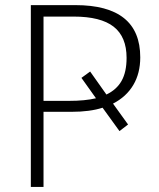

<svg xmlns="http://www.w3.org/2000/svg" viewBox="-20 -734 625 754"><path d="M530.8 -508.8Q530.8 -446.3 503.4 -400.1Q476.1 -354 423.8 -327.1L482.9 -245.1L449.2 -219.2L382.8 -311Q333.5 -294.9 261.2 -294.9H150.9V0H101.1V-713.9H275.9Q530.8 -713.9 530.8 -508.8ZM150.9 -337.9H251Q314 -337.9 356.9 -348.1L299.8 -428.2L334 -453.1L397.9 -362.8Q438 -381.8 457.5 -416.5Q477.1 -451.2 477.1 -506.8Q477.1 -589.4 426.3 -629.2Q375.5 -668.9 269 -668.9H150.9Z"/></svg>

Font: JBL Sans
Style: Light
Weight: 300
Version: Version 1.10